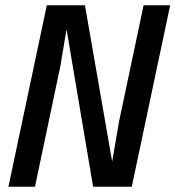

<svg xmlns="http://www.w3.org/2000/svg" viewBox="-20 -710 667 730"><path d="M158 -690H303L406 -98H407L432 -245L526 -690H627L481 0H334L234 -593H232L210 -461L113 0H12Z"/></svg>

Font: Decalotype Medium Italic
Style: Regular
Weight: 500
Italic angle: -12°
Designer: Alfredo Marco Pradil
Foundry: Alfredo Marco Pradil
Version: Version 1.0